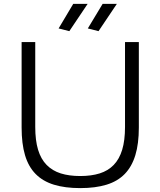

<svg xmlns="http://www.w3.org/2000/svg" viewBox="-20 -956 823 986"><path d="M392 10Q314 10 257 -7.5Q200 -25 163 -62.5Q126 -100 108.5 -159Q91 -218 91 -301V-740H161V-304Q161 -235 175.5 -187Q190 -139 219.5 -109Q249 -79 292 -65.5Q335 -52 392 -52Q449 -52 492 -65.5Q535 -79 564 -109Q593 -139 607.5 -187Q622 -235 622 -304V-740H693V-301Q693 -218 675 -159Q657 -100 620.5 -62.5Q584 -25 527 -7.5Q470 10 392 10ZM281 -810 356 -936H430L336 -796ZM431 -810 507 -936H580L486 -796Z"/></svg>

Font: Encode Sans Wide
Style: Light
Weight: 300
Designer: Pablo Impallari, Andres Torresi
Foundry: Pablo Impallari, Andres Torresi
Version: Version 1.000; ttfautohint (v1.00) -l 8 -r 50 -G 200 -x 14 -